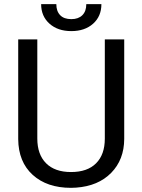

<svg xmlns="http://www.w3.org/2000/svg" viewBox="-20 -902 688 932"><path d="M583 -710.9V-227.5Q582.5 -127 519.8 -63Q457 1 349.6 8.8L324.7 9.8Q208 9.8 138.7 -53.2Q69.3 -116.2 68.4 -226.6V-710.9H161.1V-229.5Q161.1 -152.3 203.6 -109.6Q246.1 -66.9 324.7 -66.9Q404.3 -66.9 446.5 -109.4Q488.8 -151.9 488.8 -229V-710.9ZM472.2 -881.8Q472.2 -822.8 431.9 -786.9Q391.6 -751 326.2 -751Q260.7 -751 220.2 -787.1Q179.7 -823.2 179.7 -881.8H253.4Q253.4 -847.7 272 -828.4Q290.5 -809.1 326.2 -809.1Q360.4 -809.1 379.6 -828.1Q398.9 -847.2 398.9 -881.8Z"/></svg>

Font: SteelSelectRoboto
Style: Roboto-Regular
Weight: 400
Designer: Google
Version: Version 2.137; 2017